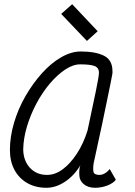

<svg xmlns="http://www.w3.org/2000/svg" viewBox="-20 -876 640 910"><path d="M500 -75 529 -24Q516 -7 488 3.5Q460 14 431 14Q397 14 376.5 -3.5Q356 -21 356 -47Q355 -61 356.5 -74Q358 -87 361 -93Q332 -44 288.5 -15Q245 14 200 14Q148 14 109 -8.5Q70 -31 48.5 -71Q27 -111 27 -165Q27 -228 46.5 -294Q66 -360 100.5 -420Q135 -480 178 -528Q221 -576 269 -604Q317 -632 363 -632Q432 -632 472.5 -612Q513 -592 513 -539Q514 -535 512 -522.5Q510 -510 504.5 -484Q499 -458 489.5 -410.5Q480 -363 464 -287.5Q448 -212 424 -103Q420 -77 423 -62Q426 -47 452 -47Q464 -47 477 -54.5Q490 -62 500 -75ZM203 -47Q241 -47 277 -73.5Q313 -100 344.5 -148Q376 -196 395 -258Q419 -370 434 -442.5Q449 -515 449 -531Q449 -555 428.5 -563Q408 -571 360 -571Q326 -571 288.5 -546Q251 -521 215.5 -479Q180 -437 152 -384Q124 -331 107.5 -275.5Q91 -220 90 -168Q91 -114 122 -80.5Q153 -47 203 -47ZM392 -682 270 -810 322 -856 443 -728Z"/></svg>

Font: Victor Mono Thin Light
Style: Italic
Weight: 300
Italic angle: -12°
Monospace: yes
Version: Version 1.561;gftools[0.9.30]